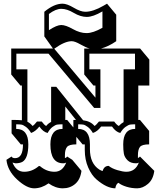

<svg xmlns="http://www.w3.org/2000/svg" viewBox="-20 -964 874 1044"><path d="M624 30Q611 36 607 60Q561 60 505 12Q478 -11 459.5 -53.5Q441 -96 441 -148V-179H429L395 -220V-179Q356 -179 344.5 -165Q333 -151 333 -120V-105Q340 -105 345 -113L373 -95L423 -35Q417 12 389 36Q361 60 321.5 60Q282 60 244 33Q206 60 165.5 60Q125 60 73 12Q21 -36 15 -95L43 -113Q47 -104 62 -104Q105 -104 105 -179H93L43 -239V-312Q83 -312 99 -310V-499H91L41 -559V-700H268L221 -766V-900Q274 -944 320 -944Q344 -944 381 -922Q418 -900 444 -900Q486 -900 543 -933L562 -944L612 -884V-740Q570 -711 529 -700H742L792 -640V-499H732V-312H741L791 -252V-179Q752 -179 741 -165Q730 -151 730 -120V-105Q737 -107 741 -113L819 -35Q813 12 784.5 36Q756 60 726 60Q696 60 668 51.5Q640 43 624 30ZM157 -279Q167 -285 181 -303H207Q220 -285 231 -279Q242 -293 258 -301V-492H286L432 -310Q473 -305 494 -279Q504 -285 518 -303H601Q614 -285 626 -279Q639 -293 652 -300V-587H714V-672H466V-587H526V-377H492L244 -672H69V-587H129V-302Q145 -294 157 -279ZM667 -30Q716 -30 735 -80Q729 -76 720 -76Q690 -76 673.5 -92.5Q657 -109 653.5 -128.5Q650 -148 650 -179Q650 -263 715 -263V-288Q697 -288 687.5 -286.5Q678 -285 662.5 -274Q647 -263 634 -241Q610 -246 589 -276H530Q509 -248 485 -241Q472 -263 457 -274Q442 -285 432.5 -286.5Q423 -288 405 -288V-263Q469 -263 469 -179V-153Q469 -75 520 -42Q530 -36 538 -34Q546 -62 571 -62Q588 -48 618 -39Q648 -30 667 -30ZM197 -61Q233 -30 276.5 -30Q320 -30 340 -80Q333 -76 324 -76Q254 -76 254 -179Q254 -263 320 -263V-288Q301 -288 291 -286.5Q281 -285 266 -274Q251 -263 239 -241Q215 -246 194 -276Q173 -249 149 -241Q136 -263 121 -274Q106 -285 96 -286.5Q86 -288 68 -288V-263Q134 -263 134 -179Q134 -103 102 -84Q87 -76 64 -76L48 -80Q68 -30 111.5 -30Q155 -30 191 -61ZM246 -800Q289 -828 313 -828Q337 -828 376 -806Q415 -784 450.5 -784Q486 -784 537 -813V-902Q486 -872 452 -872Q418 -872 381 -894Q344 -916 313.5 -916Q283 -916 246 -888ZM438 -700H468Q448 -705 417.5 -722.5Q387 -740 370 -740Q332 -740 275 -699L499 -433V-499H488L438 -559ZM335 -312H345L379 -271V-312H393L335 -385Z"/></svg>

Font: Ewert
Style: Regular
Weight: 400
Designer: Johan Kallas, Mihkel Virkus
Foundry: Johan Kallas, Mihkel Virkus
Version: Version 1.001